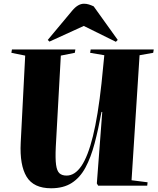

<svg xmlns="http://www.w3.org/2000/svg" viewBox="-20 -995 849 1029"><path d="M685 -29 771 -18 769 0H506L499 -12L528 -395H524Q507 -302 487 -226.5Q467 -151 438 -97Q409 -43 364.5 -14.5Q320 14 254 14Q160 14 122.5 -48Q85 -110 91 -230L115 -697L41 -712L44 -730H384L381 -712L306 -697L279 -208Q276 -145 280.5 -112Q285 -79 298.5 -66.5Q312 -54 337 -54Q381 -54 416 -105Q451 -156 478 -265Q505 -374 524 -548L539 -699L463 -712L466 -730H804L801 -712L728 -699ZM611 -781 601 -771 429 -856 245 -772 236 -781 367 -938Q398 -975 430 -975Q444 -975 456.5 -971Q469 -967 482 -961Z"/></svg>

Font: Literata 72pt ExtraBold
Style: Italic
Weight: 800
Italic angle: -2°
Designer: Latin by Veronika Burian and Jose Scaglione. Greek by Irene Vlachou. Cyrillic by Vera Evstafieva
Foundry: TypeTogether
Version: Version 3.002